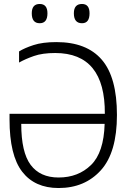

<svg xmlns="http://www.w3.org/2000/svg" viewBox="-20 -937 640 967"><path d="M219 -870Q219 -917 180 -917Q140 -917 140 -870Q140 -820 180 -820Q219 -820 219 -870ZM431 -870Q431 -917 393 -917Q352 -917 352 -870Q352 -820 393 -820Q431 -820 431 -870ZM569 -358Q569 -548 492.5 -636.5Q416 -725 264 -725Q195 -725 149 -710Q103 -695 76 -678V-622Q108 -640 151 -655Q194 -670 258 -670Q510 -670 508 -364H28V-335Q28 -155 91.5 -72.5Q155 10 275 10Q407 10 488 -79.5Q569 -169 569 -358ZM87 -313H507Q503 -169 438.5 -106Q374 -43 275 -43Q182 -43 134.5 -106.5Q87 -170 87 -313Z"/></svg>

Font: Noto Sans Mono UI Light
Style: Regular
Weight: 300
Designer: Monotype Design team
Foundry: Monotype Imaging Inc.
Version: 1.000